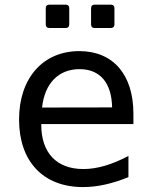

<svg xmlns="http://www.w3.org/2000/svg" viewBox="-20 -776 642 811"><path d="M188 -657.7H257.8C267.1 -657.7 272.5 -663.1 272.5 -672.4V-741.7C272.5 -751 267.1 -756.3 257.8 -756.3H188C178.7 -756.3 173.3 -751 173.3 -741.7V-672.4C173.3 -663.1 178.7 -657.7 188 -657.7ZM379.4 -657.7H448.7C458 -657.7 463.4 -663.1 463.4 -672.4V-741.7C463.4 -751 458 -756.3 448.7 -756.3H379.4C370.1 -756.3 364.7 -751 364.7 -741.7V-672.4C364.7 -663.1 370.1 -657.7 379.4 -657.7ZM330.6 14.2C391.1 14.2 454.1 0 522.5 -27.8V-117.2C451.7 -80.1 390.1 -62 332 -62C219.7 -62 154.3 -129.9 154.3 -249V-252H543.5V-295.9C543.5 -459.5 459 -560.1 314.9 -560.1C162.6 -560.1 60.5 -447.3 60.5 -271C60.5 -95.2 161.6 14.2 330.6 14.2ZM157.7 -321.8C168.5 -424.8 228 -483.9 315.9 -483.9C404.3 -483.9 451.7 -424.3 453.6 -322.3Z"/></svg>

Font: Hack
Style: Regular
Weight: 400
Monospace: yes
Designer: Christopher Simpkins
Foundry: Christopher Simpkins
Version: Version 2.010